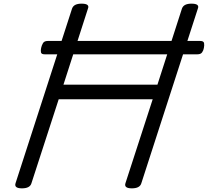

<svg xmlns="http://www.w3.org/2000/svg" viewBox="-20 -1016 1137 1050"><path d="M100 14Q56 14 65 -14L374 -969Q379 -983 392 -989.5Q405 -996 426 -996Q472 -996 461 -969L327 -553H841L975 -969Q980 -983 993 -989.5Q1006 -996 1027 -996Q1073 -996 1062 -969L753 -14Q749 0 736 7Q723 14 701 14Q657 14 666 -14L815 -473H301L152 -14Q148 0 135 7Q122 14 100 14ZM224 -719Q206 -719 204 -730Q202 -741 205 -754Q208 -768 215 -780Q222 -792 241 -792H1075Q1094 -792 1096 -780Q1098 -768 1095 -754Q1093 -741 1085.5 -730Q1078 -719 1060 -719Z"/></svg>

Font: Playwrite IE
Style: Regular
Weight: 400
Designer: Veronika Burian, José Scaglione
Foundry: TypeTogether
Version: Version 1.002